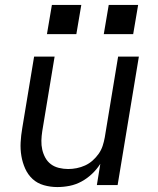

<svg xmlns="http://www.w3.org/2000/svg" viewBox="-20 -749 640 777"><path d="M212 8Q184 8 157.5 0.5Q131 -7 112 -24.5Q93 -42 82 -66.5Q71 -91 66.5 -118Q62 -145 63.5 -173Q65 -201 70 -230L118 -520H201L151 -218Q148 -199 147.5 -180Q147 -161 151 -143.5Q155 -126 163.5 -110.5Q172 -95 186 -84.5Q200 -74 218.5 -69.5Q237 -65 256 -65Q273 -65 290.5 -68.5Q308 -72 324.5 -79.5Q341 -87 355 -99.5Q369 -112 379.5 -127Q390 -142 395.5 -159Q401 -176 404 -193L458 -520H542L456 0H372L386 -86Q372 -64 352.5 -45.5Q333 -27 310 -14.5Q287 -2 262 3Q237 8 212 8ZM400 -611 420 -729H539L519 -611ZM170 -611 190 -729H309L289 -611Z"/></svg>

Font: Iosevka SS04 Extended
Style: Italic
Weight: 400
Width: 7
Italic angle: -9°
Monospace: yes
Designer: Belleve Invis
Foundry: Belleve Invis
Version: Version 19.0.0; ttfautohint (v1.8.4)